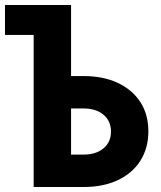

<svg xmlns="http://www.w3.org/2000/svg" viewBox="-25 -750 645 770"><path d="M110 0V-610H-5V-730H260V-445H310Q389 -445 447.5 -417.5Q506 -390 538 -340.5Q570 -291 570 -223Q570 -156 538 -105.5Q506 -55 447.5 -27.5Q389 0 310 0ZM260 -130H310Q360 -130 390 -155Q420 -180 420 -222Q420 -265 390 -290Q360 -315 310 -315H260Z"/></svg>

Font: JetBrains Mono NL ExtraBold
Style: Regular
Weight: 800
Designer: Philipp Nurullin, Konstantin Bulenkov
Foundry: JetBrains
Version: Version 2.304; ttfautohint (v1.8.4.7-5d5b)